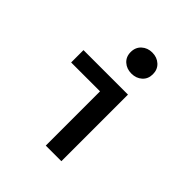

<svg xmlns="http://www.w3.org/2000/svg" viewBox="-201 -869 1001 1001"><g transform="rotate(45 300.0 -368.0)"><path d="M297 0V-400H84V-491H412V0ZM347 -581Q312 -581 288.5 -602Q265 -623 265 -658Q265 -693 288.5 -714.5Q312 -736 347 -736Q382 -736 405.5 -714.5Q429 -693 429 -658Q429 -623 405.5 -602Q382 -581 347 -581Z"/></g></svg>

Font: Source Code Pro Semibold
Style: Regular
Weight: 600
Monospace: yes
Designer: Paul D. Hunt, Teo Tuominen
Foundry: Adobe Systems Incorporated
Version: Version 2.030;PS 1.000;hotconv 16.6.51;makeotf.lib2.5.65220